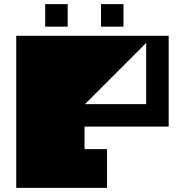

<svg xmlns="http://www.w3.org/2000/svg" viewBox="-20 -902 864 922"><path d="M388 -402H682V-696ZM790 -730V-294H386V-186H494V0H58V-730ZM305 -774H197V-882H305ZM573 -774H465V-882H573Z"/></svg>

Font: El Pececito
Style: Regular
Weight: 400
Designer: deFharo
Foundry: deFharo
Version: El Pececito Version 1.000